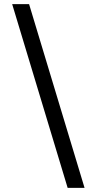

<svg xmlns="http://www.w3.org/2000/svg" viewBox="-20 -760 439 931"><path d="M308 151 39 -740H121L390 151Z"/></svg>

Font: IBM Plex Sans Thai Text
Style: Regular
Weight: 450
Designer: Mike Abbink, Paul van der Laan, Pieter van Rosmalen, Ben Mitchell, Mark Frömberg
Foundry: Bold Monday
Version: Version 1.1